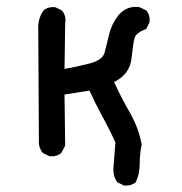

<svg xmlns="http://www.w3.org/2000/svg" viewBox="-20 -454 540 571"><path d="M348.6 97.7 329.1 87.9Q315.4 70.3 317.4 43.9L323.2 -30.3Q305.7 -69.3 284.7 -107.4Q263.7 -145.5 246.1 -184.6L171.9 -172.9L173.8 -20.5L162.1 1Q148.4 12.7 127 10.7L107.4 1Q97.7 -10.7 95.7 -26.4L93.8 -366.2Q91.8 -397.5 109.4 -422.9Q123 -434.6 144.5 -432.6L164.1 -422.9Q177.7 -407.2 173.8 -383.8L171.9 -249Q207 -254.9 246.1 -265.1Q285.2 -275.4 291 -297.4Q296.9 -319.3 304.2 -350.6Q311.5 -381.8 331.1 -407.2Q356.4 -438.5 395.5 -432.6L415 -422.9Q426.8 -409.2 424.8 -387.7L415 -368.2Q384.8 -356.4 380.4 -341.8Q376 -327.1 371.1 -280.3Q366.2 -233.4 319.3 -210Q340.8 -163.1 366.2 -119.1Q391.6 -75.2 401.4 -24.4Q395.5 2.9 395.5 32.7Q395.5 62.5 383.8 87.9Q370.1 99.6 348.6 97.7Z"/></svg>

Font: JasonHandwriting2
Style: Regular
Weight: 400
Version: Version 1.05.10